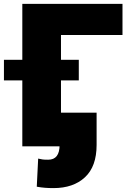

<svg xmlns="http://www.w3.org/2000/svg" viewBox="-67 -747 672 980"><path d="M558.2 -727.3V-568.2H244.3V0H46.9V-727.3ZM-46.9 -336.6V-441.8H335.2V-336.6ZM237.2 -171.9H426.1V-7.1Q426.1 102.6 366.7 157.8Q307.2 213.1 206 213.1Q183.6 213.1 163.9 211.6Q144.2 210.2 120.7 206L127.8 62.5Q141.7 65.7 150.2 66.9Q158.7 68.2 179 68.2Q237.2 68.2 237.2 -7.1Z"/></svg>

Font: Inter UI Black
Style: Regular
Weight: 900
Designer: Rasmus Andersson
Foundry: rsms
Version: 3.2;8d6f07862